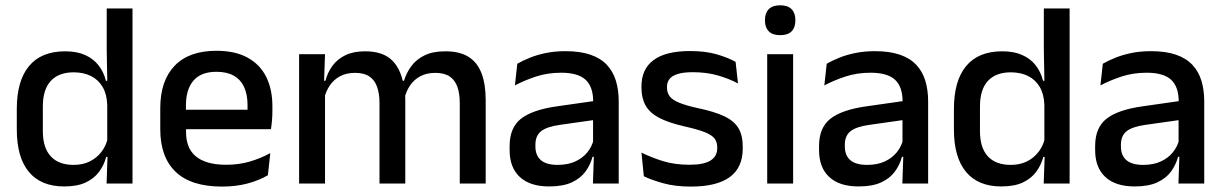

<svg xmlns="http://www.w3.org/2000/svg" viewBox="-20 -694 4628 726"><path d="M222.5 11Q135 11 89.2 -44Q43.5 -99 43.5 -204.5V-282Q43.5 -388.5 89.8 -444.2Q136 -500 226.5 -500Q270 -500 301.2 -486.2Q332.5 -472.5 352.2 -447.5Q372 -422.5 380.5 -388.5H413L385.5 -298Q384 -338 368 -365.2Q352 -392.5 324 -406.5Q296 -420.5 258.5 -420.5Q202 -420.5 172 -388Q142 -355.5 142 -291.5V-198Q142 -135.5 171.8 -103Q201.5 -70.5 258.5 -70.5Q293 -70.5 319.2 -83.5Q345.5 -96.5 363 -119Q380.5 -141.5 387 -169.5L410 -100.5H381.5Q373.5 -70 354.8 -44.5Q336 -19 304 -4Q272 11 222.5 11ZM481 0H383L387 -114.5L385.5 -145.5V-348.5L386 -367.5L383.5 -506V-662H481Z M819.5 11.5Q702.5 11.5 644.2 -44.2Q586 -100 586 -205V-285Q586 -388.5 640.2 -445.2Q694.5 -502 798.5 -502Q869 -502 916 -476.2Q963 -450.5 986.5 -403.5Q1010 -356.5 1010 -292V-273.5Q1010 -256.5 1008.5 -239Q1007 -221.5 1004.5 -205.5H914.5Q915.5 -231.5 915.8 -254.5Q916 -277.5 916 -296.5Q916 -337 903 -365Q890 -393 864 -407.8Q838 -422.5 798.5 -422.5Q740 -422.5 711.5 -389.2Q683 -356 683 -294.5V-248.5L683.5 -237V-193.5Q683.5 -166 691.8 -143.5Q700 -121 718.2 -104.8Q736.5 -88.5 765.5 -79.8Q794.5 -71 836 -71Q883 -71 924.2 -83Q965.5 -95 1002 -115L993 -31.5Q960 -12 916.2 -0.2Q872.5 11.5 819.5 11.5ZM984.5 -205.5H638V-279H984.5Z M1816.5 0H1718.5V-304.5Q1718.5 -339 1709.8 -364.8Q1701 -390.5 1680.8 -404.5Q1660.5 -418.5 1626 -418.5Q1593 -418.5 1569 -405.5Q1545 -392.5 1530.2 -370.5Q1515.5 -348.5 1509 -320.5L1496 -388.5H1507.5Q1516.5 -418 1535 -443.5Q1553.5 -469 1585 -484.5Q1616.5 -500 1664.5 -500Q1718.5 -500 1752 -478.8Q1785.5 -457.5 1801 -416.2Q1816.5 -375 1816.5 -315.5ZM1209 0H1111V-489H1209L1205 -374.5L1209 -368.5ZM1512.5 0H1415V-304.5Q1415 -339 1406.2 -364.8Q1397.5 -390.5 1377.2 -404.5Q1357 -418.5 1322.5 -418.5Q1289.5 -418.5 1265.5 -405.5Q1241.5 -392.5 1226.8 -370.5Q1212 -348.5 1205.5 -320.5L1189.5 -388.5H1210.5Q1218.5 -419.5 1236.8 -444.8Q1255 -470 1285.5 -485Q1316 -500 1360.5 -500Q1428.5 -500 1463.5 -465Q1498.5 -430 1507.5 -363Q1510 -353.5 1511.2 -341.5Q1512.5 -329.5 1512.5 -318Z M2319.5 0H2222L2226 -116L2222.5 -131V-285L2223 -309.5Q2223 -366 2194.2 -392.5Q2165.5 -419 2102 -419Q2050.5 -419 2006.5 -404.5Q1962.5 -390 1927 -371L1936 -453Q1956 -464.5 1983 -475.5Q2010 -486.5 2044 -493.5Q2078 -500.5 2118.5 -500.5Q2174 -500.5 2212.5 -487.2Q2251 -474 2274.5 -449Q2298 -424 2308.8 -389Q2319.5 -354 2319.5 -311ZM2056.5 11Q1984 11 1945.5 -24.8Q1907 -60.5 1907 -126.5V-141.5Q1907 -211.5 1950.2 -245.2Q1993.5 -279 2086.5 -292L2233.5 -313L2239 -242L2098 -222Q2047.5 -215 2026 -197.8Q2004.5 -180.5 2004.5 -147V-140Q2004.5 -106.5 2025.2 -88.5Q2046 -70.5 2088.5 -70.5Q2127.5 -70.5 2155.5 -83.5Q2183.5 -96.5 2201 -118.2Q2218.5 -140 2225 -166.5L2238.5 -101H2220.5Q2212.5 -71 2194 -45.5Q2175.5 -20 2142.2 -4.5Q2109 11 2056.5 11Z M2592.5 11.5Q2533.5 11.5 2489 -0.8Q2444.5 -13 2414.5 -27.5L2405.5 -117Q2442.5 -98.5 2487 -84.8Q2531.5 -71 2587 -71Q2640.5 -71 2666.2 -86.8Q2692 -102.5 2692 -133.5V-137.5Q2692 -157.5 2681.5 -170.8Q2671 -184 2644.2 -194.5Q2617.5 -205 2568.5 -216Q2507 -230 2471.5 -249Q2436 -268 2420.8 -295.8Q2405.5 -323.5 2405.5 -362.5V-367Q2405.5 -433 2451.5 -467Q2497.5 -501 2589.5 -501Q2647.5 -501 2690.5 -488.5Q2733.5 -476 2761.5 -460L2770.5 -378.5Q2737 -396.5 2694.2 -408.8Q2651.5 -421 2599.5 -421Q2564 -421 2542.5 -414.2Q2521 -407.5 2511.5 -395.2Q2502 -383 2502 -366V-362.5Q2502 -344 2512 -330.2Q2522 -316.5 2547.8 -305.8Q2573.5 -295 2619.5 -285Q2681.5 -272 2718.5 -254.5Q2755.5 -237 2772 -209.8Q2788.5 -182.5 2788.5 -139.5V-132Q2788.5 -60.5 2739.5 -24.5Q2690.5 11.5 2592.5 11.5Z M2979 0H2881V-489H2979ZM2930 -561Q2901 -561 2886.8 -575.8Q2872.5 -590.5 2872.5 -616.5V-618.5Q2872.5 -644.5 2886.8 -659.2Q2901 -674 2930 -674Q2959 -674 2973.2 -659.2Q2987.5 -644.5 2987.5 -618.5V-616.5Q2987.5 -590 2973.2 -575.5Q2959 -561 2930 -561Z M3489.5 0H3392L3396 -116L3392.5 -131V-285L3393 -309.5Q3393 -366 3364.2 -392.5Q3335.5 -419 3272 -419Q3220.5 -419 3176.5 -404.5Q3132.5 -390 3097 -371L3106 -453Q3126 -464.5 3153 -475.5Q3180 -486.5 3214 -493.5Q3248 -500.5 3288.5 -500.5Q3344 -500.5 3382.5 -487.2Q3421 -474 3444.5 -449Q3468 -424 3478.8 -389Q3489.5 -354 3489.5 -311ZM3226.5 11Q3154 11 3115.5 -24.8Q3077 -60.5 3077 -126.5V-141.5Q3077 -211.5 3120.2 -245.2Q3163.5 -279 3256.5 -292L3403.5 -313L3409 -242L3268 -222Q3217.5 -215 3196 -197.8Q3174.5 -180.5 3174.5 -147V-140Q3174.5 -106.5 3195.2 -88.5Q3216 -70.5 3258.5 -70.5Q3297.5 -70.5 3325.5 -83.5Q3353.5 -96.5 3371 -118.2Q3388.5 -140 3395 -166.5L3408.5 -101H3390.5Q3382.5 -71 3364 -45.5Q3345.5 -20 3312.2 -4.5Q3279 11 3226.5 11Z M3766 11Q3678.5 11 3632.8 -44Q3587 -99 3587 -204.5V-282Q3587 -388.5 3633.2 -444.2Q3679.5 -500 3770 -500Q3813.5 -500 3844.8 -486.2Q3876 -472.5 3895.8 -447.5Q3915.5 -422.5 3924 -388.5H3956.5L3929 -298Q3927.5 -338 3911.5 -365.2Q3895.5 -392.5 3867.5 -406.5Q3839.5 -420.5 3802 -420.5Q3745.5 -420.5 3715.5 -388Q3685.5 -355.5 3685.5 -291.5V-198Q3685.5 -135.5 3715.2 -103Q3745 -70.5 3802 -70.5Q3836.5 -70.5 3862.8 -83.5Q3889 -96.5 3906.5 -119Q3924 -141.5 3930.5 -169.5L3953.5 -100.5H3925Q3917 -70 3898.2 -44.5Q3879.5 -19 3847.5 -4Q3815.5 11 3766 11ZM4024.5 0H3926.5L3930.5 -114.5L3929 -145.5V-348.5L3929.5 -367.5L3927 -506V-662H4024.5Z M4533.5 0H4436L4440 -116L4436.5 -131V-285L4437 -309.5Q4437 -366 4408.2 -392.5Q4379.5 -419 4316 -419Q4264.5 -419 4220.5 -404.5Q4176.5 -390 4141 -371L4150 -453Q4170 -464.5 4197 -475.5Q4224 -486.5 4258 -493.5Q4292 -500.5 4332.5 -500.5Q4388 -500.5 4426.5 -487.2Q4465 -474 4488.5 -449Q4512 -424 4522.8 -389Q4533.5 -354 4533.5 -311ZM4270.5 11Q4198 11 4159.5 -24.8Q4121 -60.5 4121 -126.5V-141.5Q4121 -211.5 4164.2 -245.2Q4207.5 -279 4300.5 -292L4447.5 -313L4453 -242L4312 -222Q4261.5 -215 4240 -197.8Q4218.5 -180.5 4218.5 -147V-140Q4218.5 -106.5 4239.2 -88.5Q4260 -70.5 4302.5 -70.5Q4341.5 -70.5 4369.5 -83.5Q4397.5 -96.5 4415 -118.2Q4432.5 -140 4439 -166.5L4452.5 -101H4434.5Q4426.5 -71 4408 -45.5Q4389.5 -20 4356.2 -4.5Q4323 11 4270.5 11Z"/></svg>

Font: Anek Devanagari Medium Medium
Style: Regular
Weight: 500
Version: Version 1.003